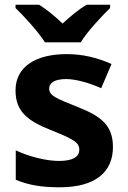

<svg xmlns="http://www.w3.org/2000/svg" viewBox="-20 -786 542 816"><path d="M171 -606H323C351 -652 412 -717 448 -752V-766H348C313 -745 281 -718 246 -686C212 -718 181 -744 146 -766H46V-752C83 -716 142 -652 171 -606ZM460 -161C460 -254 409 -292 311 -331C215 -369 189 -380 189 -410C189 -435 215 -450 261 -450C302 -450 359 -434 410 -411L454 -514C392 -541 333 -556 263 -556C133 -556 46 -503 46 -402C46 -312 97 -273 194 -234C292 -195 317 -181 317 -150C317 -120 291 -102 230 -102C180 -102 106 -119 47 -147V-22C102 1 157 10 234 10C388 10 460 -57 460 -161Z"/></svg>

Font: Noto Sans Canadian Aboriginal
Style: Bold
Weight: 700
Designer: Monotype Design Team, Typotheque's Kevin King
Foundry: Monotype Imaging Inc.
Version: Version 2.004